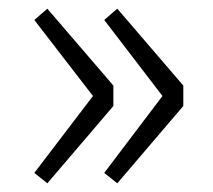

<svg xmlns="http://www.w3.org/2000/svg" viewBox="-20 -500 490 442"><path d="M89 -78 241 -256V-303L89 -480L59 -454L194 -279L59 -102ZM250 -78 402 -256V-303L250 -480L220 -454L354 -279L220 -102Z"/></svg>

Font: Genne Gothic Light
Style: Regular
Weight: 300
Designer: Ryoko NISHIZUKA (kana & ideographs); Paul D. Hunt (Latin, Greek & Cyrillic); Wenlong ZHANG (bopomofo); Sandoll Communica
Foundry: Adobe Systems Incorporated
Version: Version 1.004;PS 1.004;hotconv 16.6.51;makeotf.lib2.5.65220